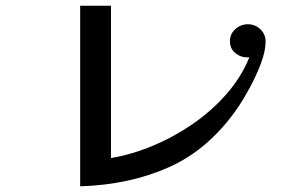

<svg xmlns="http://www.w3.org/2000/svg" viewBox="-20 -685 1040 673"><path d="M911 -540Q911 -506 894.5 -462.5Q878 -419 855.5 -377.5Q833 -336 813 -307Q713 -162 573.5 -99.5Q434 -37 261 -32V-665H369V-131Q441 -143 514.5 -173.5Q588 -204 655 -250Q722 -296 774 -355.5Q826 -415 854 -484H849Q825 -483 805.5 -498.5Q786 -514 786 -540Q786 -566 805 -583Q824 -600 849 -600Q874 -600 892.5 -582.5Q911 -565 911 -540Z"/></svg>

Font: Kaisei Decol Medium
Style: Regular
Weight: 500
Designer: Font-Kai, 金井和夫
Foundry: KAZUO KANAI
Version: Version 5.003